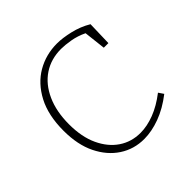

<svg xmlns="http://www.w3.org/2000/svg" viewBox="-143 -660 797 797"><g transform="rotate(-45 255.0 -261.5)"><path d="M271 7Q211 7 163 -24.5Q115 -56 86.5 -114Q58 -172 58 -254Q58 -345 90.5 -406.5Q123 -468 176.5 -499Q230 -530 295 -530Q327 -530 370 -520Q413 -510 450 -488L447 -380H420L409 -476Q378 -491 346 -496.5Q314 -502 291 -502Q232 -502 187.5 -472.5Q143 -443 118 -387.5Q93 -332 93 -257Q93 -183 117.5 -130.5Q142 -78 183.5 -50Q225 -22 278 -22Q317 -22 360 -38.5Q403 -55 447 -89L462 -67Q413 -29 364 -11Q315 7 271 7Z"/></g></svg>

Font: Bitter ExtraLight
Style: Regular
Weight: 200
Designer: Sol Matas, and Bitter project Authors
Foundry: Sol Matas
Version: Version 2.001